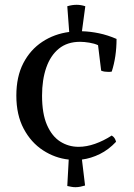

<svg xmlns="http://www.w3.org/2000/svg" viewBox="-20 -736 557 799"><path d="M266 -72Q209 -78 159 -110.5Q109 -143 78.5 -200.5Q48 -258 48 -338Q48 -417 77 -473Q106 -529 156 -562Q206 -595 268 -603L260 -710Q280 -716 299 -716Q317 -716 335 -710L321 -606Q356 -605 392 -597.5Q428 -590 465 -574Q465 -500 445 -438Q441 -437 437 -437Q433 -437 429 -437Q422 -437 415 -438Q408 -439 401 -442L388 -548Q373 -555 351.5 -558.5Q330 -562 313 -562Q260 -562 225 -533.5Q190 -505 172.5 -454.5Q155 -404 155 -338Q155 -263 175.5 -216Q196 -169 230.5 -147Q265 -125 307 -125Q340 -125 375.5 -137.5Q411 -150 445 -172Q453 -167 457 -160.5Q461 -154 463 -146Q432 -113 395.5 -95Q359 -77 321 -72L334 36Q324 39 314 41Q304 43 294 43Q286 43 277.5 41.5Q269 40 260 38Z"/></svg>

Font: Alike
Style: Regular
Weight: 400
Designer: Sveta Sebyakina
Foundry: Cyreal (www.cyreal.org)
Version: Version 1.301; ttfautohint (v1.8.4.7-5d5b)